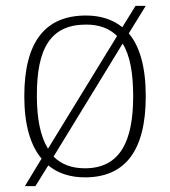

<svg xmlns="http://www.w3.org/2000/svg" viewBox="-20 -596 581 656"><path d="M122 -54 65 40H101L145 -31C177 -4 220 10 270 10C406 10 478 -79 478 -267C478 -366 458 -437 420 -482L478 -576H443L398 -503C366 -529 324 -543 274 -543C135 -543 63 -454 63 -267C63 -170 84 -99 122 -54ZM380 -473 144 -88C118 -130 106 -191 106 -267C105 -431 153 -512 274 -512C319 -512 354 -499 380 -473ZM270 -21C224 -21 189 -35 163 -61L399 -447C424 -407 435 -347 435 -267C435 -116 392 -21 270 -21Z"/></svg>

Font: Noto Serif Georgian ExtraLight
Style: Regular
Weight: 200
Designer: Monotype Design Team, Akaki Razmadze
Foundry: Google LLC
Version: Version 2.003